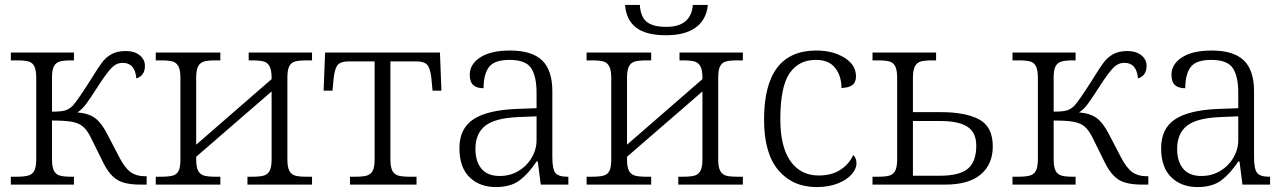

<svg xmlns="http://www.w3.org/2000/svg" viewBox="-20 -749 5220 779"><path d="M24 -32H47Q79 -32 95.5 -37Q112 -42 119.5 -57Q127 -72 127 -105V-433Q127 -464 119.5 -479.5Q112 -495 96 -499.5Q80 -504 51 -504H24V-536H280V-504H269Q239 -504 223 -499.5Q207 -495 199 -480.5Q191 -466 191 -436V-296Q228 -296 244.5 -301Q261 -306 276 -321Q295 -342 349 -427Q377 -473 393.5 -495Q410 -517 433 -529.5Q456 -542 491 -542Q525 -542 546.5 -525Q568 -508 568 -482Q568 -461 558.5 -448Q549 -435 533 -431Q528 -494 478 -494Q452 -494 432 -473Q412 -452 379 -401Q345 -348 329 -326.5Q313 -305 294 -293Q340 -289 365.5 -270Q391 -251 413 -209L463 -113Q486 -68 509.5 -51Q533 -34 567 -34H575V0H550Q487 0 455.5 -19.5Q424 -39 400 -87L348 -192Q333 -222 316 -236Q299 -250 271 -255Q243 -260 191 -260V-102Q191 -71 199 -56Q207 -41 223 -36.5Q239 -32 269 -32H280V0H24Z M612 -32H633Q665 -32 681 -36.5Q697 -41 704.5 -55.5Q712 -70 712 -102V-433Q712 -464 704 -479.5Q696 -495 680.5 -499.5Q665 -504 635 -504H612V-536H874V-504H853Q824 -504 808 -499.5Q792 -495 784 -480Q776 -465 776 -434V-162L1082 -428V-433Q1082 -464 1074 -479.5Q1066 -495 1050 -499.5Q1034 -504 1004 -504H989V-536H1246V-504H1224Q1193 -504 1177 -499.5Q1161 -495 1153.5 -480Q1146 -465 1146 -434V-102Q1146 -71 1154 -56Q1162 -41 1177.5 -36.5Q1193 -32 1224 -32H1246V0H984V-32H1003Q1034 -32 1050 -36.5Q1066 -41 1074 -56Q1082 -71 1082 -102V-378L776 -113V-102Q776 -71 784 -56Q792 -41 808 -36.5Q824 -32 855 -32H874V0H612Z M1400 -32H1421Q1452 -32 1468 -36.5Q1484 -41 1492 -56Q1500 -71 1500 -102V-500H1397Q1364 -500 1351.5 -487Q1339 -474 1334 -434L1329 -381H1293L1299 -536H1765L1771 -381H1735L1730 -434Q1725 -474 1712.5 -487Q1700 -500 1667 -500H1564V-102Q1564 -71 1572 -56Q1580 -41 1596 -36.5Q1612 -32 1644 -32H1670V0H1400Z M1844 -148Q1844 -227 1900 -264.5Q1956 -302 2074 -307L2157 -310V-372Q2157 -439 2135 -472.5Q2113 -506 2047 -506Q1986 -506 1964 -477Q1942 -448 1942 -391Q1914 -391 1900 -404Q1886 -417 1886 -446Q1886 -489 1929 -516.5Q1972 -544 2049 -544Q2138 -544 2179.5 -504Q2221 -464 2221 -379V-112Q2221 -64 2233 -48Q2245 -32 2282 -32H2286V0H2174L2162 -94H2157Q2125 -45 2088.5 -17.5Q2052 10 1992 10Q1926 10 1885 -30Q1844 -70 1844 -148ZM2157 -181V-277L2083 -274Q1988 -270 1948.5 -238.5Q1909 -207 1909 -145Q1909 -94 1933.5 -64.5Q1958 -35 2007 -35Q2050 -35 2084 -55.5Q2118 -76 2137.5 -109.5Q2157 -143 2157 -181Z M2360 -32H2381Q2413 -32 2429 -36.5Q2445 -41 2452.5 -55.5Q2460 -70 2460 -102V-433Q2460 -464 2452 -479.5Q2444 -495 2428.5 -499.5Q2413 -504 2383 -504H2360V-536H2622V-504H2601Q2572 -504 2556 -499.5Q2540 -495 2532 -480Q2524 -465 2524 -434V-162L2830 -428V-433Q2830 -464 2822 -479.5Q2814 -495 2798 -499.5Q2782 -504 2752 -504H2737V-536H2994V-504H2972Q2941 -504 2925 -499.5Q2909 -495 2901.5 -480Q2894 -465 2894 -434V-102Q2894 -71 2902 -56Q2910 -41 2925.5 -36.5Q2941 -32 2972 -32H2994V0H2732V-32H2751Q2782 -32 2798 -36.5Q2814 -41 2822 -56Q2830 -71 2830 -102V-378L2524 -113V-102Q2524 -71 2532 -56Q2540 -41 2556 -36.5Q2572 -32 2603 -32H2622V0H2360ZM2516 -729H2576Q2579 -680 2604.5 -660Q2630 -640 2683 -640Q2784 -640 2791 -729H2852Q2846 -669 2803 -637.5Q2760 -606 2682 -606Q2602 -606 2561.5 -636.5Q2521 -667 2516 -729Z M3080 -264Q3080 -544 3292 -544Q3359 -544 3406 -515Q3453 -486 3453 -439Q3453 -415 3438.5 -404Q3424 -393 3394 -392Q3394 -441 3368.5 -473.5Q3343 -506 3290 -506Q3220 -506 3183 -451Q3146 -396 3146 -265Q3146 -154 3187 -95.5Q3228 -37 3302 -37Q3354 -37 3389 -59.5Q3424 -82 3442 -120Q3455 -108 3455 -86Q3455 -65 3436 -42.5Q3417 -20 3380 -5Q3343 10 3293 10Q3196 10 3138 -58.5Q3080 -127 3080 -264Z M3520 -32H3542Q3573 -32 3588.5 -36.5Q3604 -41 3612 -56Q3620 -71 3620 -102V-433Q3620 -464 3612.5 -479.5Q3605 -495 3589 -499.5Q3573 -504 3543 -504H3520V-536H3778V-504H3761Q3731 -504 3715.5 -499.5Q3700 -495 3692 -479.5Q3684 -464 3684 -433V-294H3798Q3897 -294 3952.5 -264.5Q4008 -235 4008 -155Q4008 -83 3959.5 -41.5Q3911 0 3815 0H3520ZM3792 -36Q3873 -36 3907 -64.5Q3941 -93 3941 -158Q3941 -211 3905.5 -234.5Q3870 -258 3796 -258H3684V-36Z M4088 -32H4111Q4143 -32 4159.5 -37Q4176 -42 4183.5 -57Q4191 -72 4191 -105V-433Q4191 -464 4183.5 -479.5Q4176 -495 4160 -499.5Q4144 -504 4115 -504H4088V-536H4344V-504H4333Q4303 -504 4287 -499.5Q4271 -495 4263 -480.5Q4255 -466 4255 -436V-296Q4292 -296 4308.5 -301Q4325 -306 4340 -321Q4359 -342 4413 -427Q4441 -473 4457.5 -495Q4474 -517 4497 -529.5Q4520 -542 4555 -542Q4589 -542 4610.5 -525Q4632 -508 4632 -482Q4632 -461 4622.5 -448Q4613 -435 4597 -431Q4592 -494 4542 -494Q4516 -494 4496 -473Q4476 -452 4443 -401Q4409 -348 4393 -326.5Q4377 -305 4358 -293Q4404 -289 4429.5 -270Q4455 -251 4477 -209L4527 -113Q4550 -68 4573.5 -51Q4597 -34 4631 -34H4639V0H4614Q4551 0 4519.5 -19.5Q4488 -39 4464 -87L4412 -192Q4397 -222 4380 -236Q4363 -250 4335 -255Q4307 -260 4255 -260V-102Q4255 -71 4263 -56Q4271 -41 4287 -36.5Q4303 -32 4333 -32H4344V0H4088Z M4691 -148Q4691 -227 4747 -264.5Q4803 -302 4921 -307L5004 -310V-372Q5004 -439 4982 -472.5Q4960 -506 4894 -506Q4833 -506 4811 -477Q4789 -448 4789 -391Q4761 -391 4747 -404Q4733 -417 4733 -446Q4733 -489 4776 -516.5Q4819 -544 4896 -544Q4985 -544 5026.5 -504Q5068 -464 5068 -379V-112Q5068 -64 5080 -48Q5092 -32 5129 -32H5133V0H5021L5009 -94H5004Q4972 -45 4935.5 -17.5Q4899 10 4839 10Q4773 10 4732 -30Q4691 -70 4691 -148ZM5004 -181V-277L4930 -274Q4835 -270 4795.5 -238.5Q4756 -207 4756 -145Q4756 -94 4780.5 -64.5Q4805 -35 4854 -35Q4897 -35 4931 -55.5Q4965 -76 4984.5 -109.5Q5004 -143 5004 -181Z"/></svg>

Font: Noto Serif Light
Style: Regular
Weight: 300
Designer: Monotype Design Team
Foundry: Monotype Imaging Inc.
Version: Version 1.001